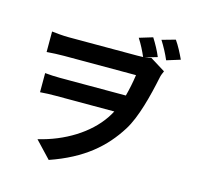

<svg xmlns="http://www.w3.org/2000/svg" viewBox="-131 -1005 1262 1231"><g transform="rotate(15 500.0 -389.0)"><path d="M886 -867 797 -842C821 -804 842 -765 860 -723L950 -751C933 -788 910 -833 886 -867ZM106 -712V-576C141 -579 186 -581 221 -581C286 -581 637 -581 698 -581C691 -531 681 -483 669 -438H230C199 -438 162 -440 132 -443V-316C168 -319 199 -320 234 -320H624C615 -304 607 -289 597 -275C515 -154 365 -61 194 -21L298 89C515 14 639 -95 727 -235C784 -325 823 -480 849 -606C852 -622 859 -637 865 -651L765 -713C752 -710 738 -708 724 -706L803 -729C788 -766 765 -808 742 -844L653 -817C677 -780 695 -744 712 -705L674 -704C618 -704 284 -704 220 -704C177 -704 133 -709 106 -712Z"/></g></svg>

Font: Noto Sans JP
Style: Bold
Weight: 700
Designer: Ryoko NISHIZUKA 西塚涼子 (kana, bopomofo & ideographs); Paul D. Hunt (Latin, Greek & Cyrillic); Sandoll Communications 산돌커뮤니
Foundry: Adobe
Version: Version 2.004;hotconv 1.0.118;makeotfexe 2.5.65603